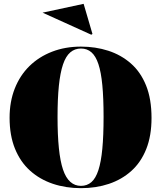

<svg xmlns="http://www.w3.org/2000/svg" viewBox="-20 -966 840 1001"><path d="M402 -723Q478 -723 544.5 -701.5Q611 -680 662 -635.5Q713 -591 741.5 -520.5Q770 -450 770 -351Q770 -258 742.5 -189Q715 -120 665 -75Q615 -30 548 -7.5Q481 15 402 15Q323 15 255 -8Q187 -31 136.5 -76.5Q86 -122 58 -191Q30 -260 30 -352Q30 -436 57 -504.5Q84 -573 133.5 -621.5Q183 -670 251.5 -696.5Q320 -723 402 -723ZM402 -713Q370 -713 346.5 -693Q323 -673 308.5 -630Q294 -587 287 -519.5Q280 -452 280 -356Q280 -262 287 -193.5Q294 -125 308.5 -82Q323 -39 346.5 -18Q370 3 402 3Q434 3 456.5 -16.5Q479 -36 493 -79Q507 -122 513.5 -190.5Q520 -259 520 -357Q520 -454 513.5 -522Q507 -590 493 -632Q479 -674 456.5 -693.5Q434 -713 402 -713ZM456 -785 202 -900 416 -946 462 -789Z"/></svg>

Font: Kalnia
Style: Bold
Weight: 700
Designer: Frida Medrano
Foundry: Frida Medrano
Version: Version 1.105